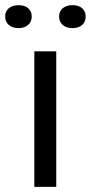

<svg xmlns="http://www.w3.org/2000/svg" viewBox="-65 -724 352 744"><path d="M68 0V-525H153V0ZM216 -615Q192 -615 178 -627.5Q164 -640 164 -660Q164 -681 178.5 -692.5Q193 -704 216 -704Q240 -704 253.5 -692Q267 -680 267 -660Q267 -639 253 -627Q239 -615 216 -615ZM7 -615Q-17 -615 -31 -627.5Q-45 -640 -45 -660Q-45 -681 -30.5 -692.5Q-16 -704 7 -704Q31 -704 44.5 -692Q58 -680 58 -660Q58 -639 43.5 -627Q29 -615 7 -615Z"/></svg>

Font: Mona Sans SemiExpanded
Style: Regular
Weight: 400
Width: 6
Designer: Deni Anggara
Foundry: GitHub
Version: Version 2.000